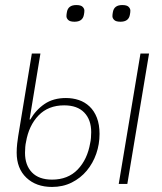

<svg xmlns="http://www.w3.org/2000/svg" viewBox="-20 -728 640 760"><path d="M186 12Q123 12 84.5 -24.5Q46 -61 46 -124Q46 -141 48 -159.5Q50 -178 52 -189L106 -516H140L97 -255H100Q122 -293 156.5 -316.5Q191 -340 241 -340Q268 -340 292 -332Q316 -324 334.5 -306.5Q353 -289 363.5 -262Q374 -235 374 -198Q374 -157 361 -119.5Q348 -82 323.5 -52.5Q299 -23 264 -5.5Q229 12 186 12ZM186 -17Q249 -17 287.5 -57Q326 -97 337 -162Q339 -170 340 -182Q341 -194 341 -205Q341 -254 313.5 -282.5Q286 -311 234 -311Q171 -311 132.5 -271Q94 -231 83 -166Q81 -158 80 -146Q79 -134 79 -123Q79 -74 106.5 -45.5Q134 -17 186 -17ZM536 -516H570L484 0H450ZM275 -642Q257 -642 250 -649Q243 -656 243 -664Q243 -668 243.5 -672Q244 -676 245 -681Q250 -708 282 -708Q300 -708 307 -701Q314 -694 314 -686Q314 -682 313.5 -678Q313 -674 312 -669Q307 -642 275 -642ZM457 -642Q439 -642 432 -649Q425 -656 425 -664Q425 -668 425.5 -672Q426 -676 427 -681Q432 -708 464 -708Q482 -708 489 -701Q496 -694 496 -686Q496 -682 495.5 -678Q495 -674 494 -669Q489 -642 457 -642Z"/></svg>

Font: IBM Plex Mono ExtraLight
Style: Italic
Weight: 200
Italic angle: -9°
Monospace: yes
Designer: Mike Abbink, Paul van der Laan, Pieter van Rosmalen
Foundry: Bold Monday
Version: Version 2.3